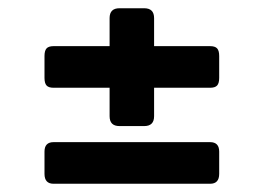

<svg xmlns="http://www.w3.org/2000/svg" viewBox="-20 -554 640 466"><path d="M354 -442H490Q502 -442 507 -436.5Q512 -431 512 -418V-365Q512 -352 507 -346.5Q502 -341 490 -341H354V-272Q354 -248 330 -248H270Q246 -248 246 -272V-341H110Q98 -341 93 -346.5Q88 -352 88 -365V-418Q88 -431 93 -436.5Q98 -442 110 -442H246V-510Q246 -534 270 -534H330Q354 -534 354 -510ZM110 -209H490Q512 -209 512 -186V-132Q512 -108 490 -108H110Q88 -108 88 -132V-186Q88 -209 110 -209Z"/></svg>

Font: RajdhaniMono
Style: Bold
Weight: 700
Monospace: yes
Designer: Satya Rajpurohit, Jyotish Sonowal
Foundry: Indian Type Foundry
Version: Version 1.201;PS 1.0;hotconv 1.0.78;makeotf.lib2.5.61930; tt